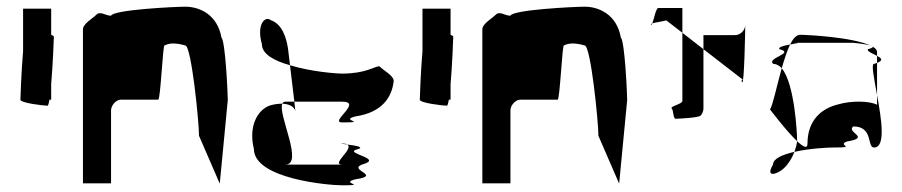

<svg xmlns="http://www.w3.org/2000/svg" viewBox="-20 -736 2697 574"><path d="M41 -438C41 -428 111 -420 122 -420C124 -420 126 -427 128 -438H133V-484C138 -542 141 -620 141 -626C141 -628 138 -630 133 -632V-710H49V-583C44 -525 41 -444 41 -438Z M228 -188H312V-406C312 -421 327 -438 341 -438H453C460 -438 467 -607 472 -600C486 -608 507 -608 534 -600C552 -600 575 -372 575 -330L637 -187L661 -437C661 -454 654 -612 642 -624C630 -692 577 -716 534 -716C505 -716 318 -707 312 -689C295 -689 280 -704 268 -692C256 -680 228 -665 228 -648Z M739 -291C739 -201 963 -182 1003 -182C1084 -182 992 -188 1043 -200C1123 -212 1020 -227 1062 -244C1129 -262 1014 -276 1043 -288C1077 -296 1041 -301 1018 -304C1040 -292 968 -244 1003 -244H833C889 -244 810 -394 824 -426C814 -426 802 -425 788 -421C751 -409 722 -360 739 -291ZM763 -604C763 -574 800 -554 847 -541L841 -591C836 -623 824 -664 789 -676C773 -689 746 -664 763 -604ZM824 -426C847 -425 860 -416 863 -404L860 -432H833C828 -432 826 -430 824 -426ZM847 -541 860 -432H1003C1066 -432 963 -370 1003 -370C1084 -370 992 -376 1043 -388C1123 -400 1152 -446 1157 -494C1157 -510 1127 -525 1114 -538C1098 -537 1073 -516 1003 -516C984 -516 908 -522 847 -541ZM1018 -304C1015 -306 1010 -307 1003 -307C994 -307 1004 -306 1018 -304Z M1235 -438C1235 -428 1305 -420 1316 -420C1318 -420 1320 -427 1322 -438H1327V-484C1332 -542 1335 -620 1335 -626C1335 -628 1332 -630 1327 -632V-710H1243V-583C1238 -525 1235 -444 1235 -438Z M1422 -188H1506V-406C1506 -421 1521 -438 1535 -438H1647C1654 -438 1661 -607 1666 -600C1680 -608 1701 -608 1728 -600C1746 -600 1769 -372 1769 -330L1831 -187L1855 -437C1855 -454 1848 -612 1836 -624C1824 -692 1771 -716 1728 -716C1699 -716 1512 -707 1506 -689C1489 -689 1474 -704 1462 -692C1450 -680 1422 -665 1422 -648Z M1926 -662C1927 -661 1929 -663 1930 -666C1927 -665 1925 -663 1926 -662ZM1930 -666C1938 -669 1957 -671 1972 -675L2020 -638V-712H1948C1941 -712 1935 -678 1930 -666ZM1948 -694ZM1988 -412C1994 -406 1992 -381 2000 -381C2009 -381 2067 -384 2074 -390C2080 -396 2083 -404 2083 -412V-589L2020 -638V-434C2020 -425 1982 -418 1988 -412ZM2083 -589 2198 -500C2206 -500 2192 -497 2199 -490C2205 -484 2208 -647 2208 -661C2207 -644 2193 -631 2177 -631H2083ZM2208 -661C2208 -661 2208 -662 2208 -662C2208 -662 2208 -662 2208 -662Z M2282 -409C2282 -409 2330 -345 2363 -314V-318C2363 -335 2356 -486 2317 -532C2302 -478 2290 -420 2282 -409ZM2291 -244C2274 -216 2286 -210 2308 -222C2327 -231 2345 -256 2355 -282C2320 -274 2291 -262 2291 -244ZM2292 -545C2301 -545 2310 -540 2317 -532C2325 -559 2333 -584 2342 -603C2325 -600 2305 -595 2310 -589C2359 -577 2269 -562 2292 -545ZM2342 -603C2361 -607 2377 -608 2354 -608H2531C2528 -608 2570 -605 2584 -599C2531 -625 2392 -632 2372 -632C2361 -632 2351 -621 2342 -603ZM2355 -282C2403 -293 2459 -295 2471 -295C2546 -295 2480 -301 2512 -313C2586 -325 2508 -340 2531 -358C2592 -358 2571 -295 2593 -295C2629 -295 2615 -381 2602 -452V-423C2580 -434 2527 -436 2486 -424C2436 -412 2394 -377 2394 -306C2394 -290 2381 -297 2363 -314C2362 -304 2359 -293 2355 -282ZM2575 -589C2570 -583 2589 -576 2602 -569V-580C2602 -587 2597 -592 2588 -597C2591 -595 2588 -592 2575 -589ZM2584 -599C2585 -598 2587 -598 2588 -597C2587 -598 2586 -598 2584 -599ZM2593 -545C2584 -545 2593 -502 2602 -452V-548ZM2602 -548C2622 -556 2615 -562 2602 -569Z"/></svg>

Font: bitstorm
Style: cn
Weight: 400
Version: Version 0.2